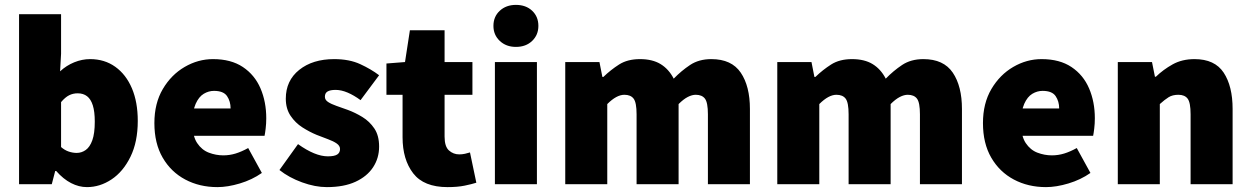

<svg xmlns="http://www.w3.org/2000/svg" viewBox="-20 -754 5120 786"><path d="M336 12Q303 12 271 -4.5Q239 -21 210 -54H206L192 0H58V-696H230V-534L226 -462Q252 -486 284 -499Q316 -512 349 -512Q408 -512 452 -480.5Q496 -449 520 -392.5Q544 -336 544 -259Q544 -173 514 -112Q484 -51 436.5 -19.5Q389 12 336 12ZM294 -128Q314 -128 331 -140Q348 -152 358 -180Q368 -208 368 -256Q368 -297 360 -322.5Q352 -348 336.5 -360Q321 -372 298 -372Q279 -372 263 -364Q247 -356 230 -336V-152Q245 -139 261.5 -133.5Q278 -128 294 -128Z M870 12Q797 12 738.5 -19Q680 -50 646 -108.5Q612 -167 612 -250Q612 -331 646.5 -389.5Q681 -448 736 -480Q791 -512 852 -512Q926 -512 974.5 -479.5Q1023 -447 1046.5 -392Q1070 -337 1070 -270Q1070 -248 1067.5 -227.5Q1065 -207 1063 -198H748L746 -310H924Q924 -339 909.5 -360.5Q895 -382 856 -382Q834 -382 814 -370Q794 -358 781 -329Q768 -300 768 -250Q768 -197 787 -168.5Q806 -140 835 -129Q864 -118 894 -118Q920 -118 944.5 -125.5Q969 -133 996 -148L1052 -46Q1012 -18 962 -3Q912 12 870 12Z M1318 12Q1270 12 1216.5 -7.5Q1163 -27 1124 -58L1200 -164Q1235 -139 1265.5 -126.5Q1296 -114 1322 -114Q1349 -114 1360.5 -121.5Q1372 -129 1372 -144Q1372 -157 1358.5 -166.5Q1345 -176 1323 -184Q1301 -192 1276 -202Q1247 -214 1218 -232.5Q1189 -251 1169.5 -280Q1150 -309 1150 -350Q1150 -424 1205 -468Q1260 -512 1348 -512Q1410 -512 1454.5 -491.5Q1499 -471 1532 -446L1456 -344Q1429 -364 1403 -375Q1377 -386 1354 -386Q1332 -386 1321 -379.5Q1310 -373 1310 -358Q1310 -345 1323 -336.5Q1336 -328 1357.5 -320.5Q1379 -313 1404 -304Q1434 -293 1463.5 -275Q1493 -257 1512.5 -228Q1532 -199 1532 -154Q1532 -107 1507.5 -69.5Q1483 -32 1435.5 -10Q1388 12 1318 12Z M1812 12Q1715 12 1671.5 -44.5Q1628 -101 1628 -192V-366H1562V-494L1638 -500L1658 -630H1800V-500H1914V-366H1800V-195Q1800 -154 1818 -138Q1836 -122 1860 -122Q1872 -122 1883.5 -124.5Q1895 -127 1904 -130L1930 -6Q1911 0 1882 6Q1853 12 1812 12Z M2006 0V-500H2178V0ZM2092 -562Q2052 -562 2026 -586.5Q2000 -611 2000 -648Q2000 -686 2026 -710Q2052 -734 2092 -734Q2133 -734 2158.5 -710Q2184 -686 2184 -648Q2184 -611 2158.5 -586.5Q2133 -562 2092 -562Z M2294 0V-500H2434L2446 -439H2450Q2480 -468 2514.5 -490Q2549 -512 2600 -512Q2651 -512 2684.5 -491.5Q2718 -471 2738 -432Q2769 -464 2805 -488Q2841 -512 2892 -512Q2975 -512 3012.5 -456.5Q3050 -401 3050 -308V0H2878V-286Q2878 -334 2866 -350Q2854 -366 2828 -366Q2813 -366 2795.5 -357Q2778 -348 2758 -328V0H2586V-286Q2586 -334 2574 -350Q2562 -366 2536 -366Q2504 -366 2466 -328V0Z M3162 0V-500H3302L3314 -439H3318Q3348 -468 3382.5 -490Q3417 -512 3468 -512Q3519 -512 3552.5 -491.5Q3586 -471 3606 -432Q3637 -464 3673 -488Q3709 -512 3760 -512Q3843 -512 3880.5 -456.5Q3918 -401 3918 -308V0H3746V-286Q3746 -334 3734 -350Q3722 -366 3696 -366Q3681 -366 3663.5 -357Q3646 -348 3626 -328V0H3454V-286Q3454 -334 3442 -350Q3430 -366 3404 -366Q3372 -366 3334 -328V0Z M4262 12Q4189 12 4130.5 -19Q4072 -50 4038 -108.5Q4004 -167 4004 -250Q4004 -331 4038.5 -389.5Q4073 -448 4128 -480Q4183 -512 4244 -512Q4318 -512 4366.5 -479.5Q4415 -447 4438.5 -392Q4462 -337 4462 -270Q4462 -248 4459.5 -227.5Q4457 -207 4455 -198H4140L4138 -310H4316Q4316 -339 4301.5 -360.5Q4287 -382 4248 -382Q4226 -382 4206 -370Q4186 -358 4173 -329Q4160 -300 4160 -250Q4160 -197 4179 -168.5Q4198 -140 4227 -129Q4256 -118 4286 -118Q4312 -118 4336.5 -125.5Q4361 -133 4388 -148L4444 -46Q4404 -18 4354 -3Q4304 12 4262 12Z M4556 0V-500H4696L4708 -440H4712Q4742 -469 4780.5 -490.5Q4819 -512 4870 -512Q4953 -512 4989.5 -456.5Q5026 -401 5026 -308V0H4854V-286Q4854 -334 4842 -350Q4830 -366 4804 -366Q4780 -366 4764 -356Q4748 -346 4728 -328V0Z"/></svg>

Font: Assistant ExtraLight ExtraBold
Style: Regular
Weight: 800
Version: Version 3.000